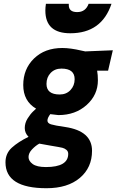

<svg xmlns="http://www.w3.org/2000/svg" viewBox="-20 -766 617 1016"><path d="M226 230Q9 230 9 93Q9 46 42.5 15.5Q76 -15 131 -42Q111 -62 111 -88.5Q111 -115 126 -139Q141 -163 156 -177L171 -191Q103 -231 103 -316Q103 -401 160 -456.5Q217 -512 310 -512Q353 -512 412 -498L431 -494L577 -500L552 -392H494Q498 -370 498 -341Q498 -264 438.5 -210.5Q379 -157 289 -157L246 -162Q231 -142 231 -128Q231 -114 250 -108Q269 -102 325 -94Q467 -73 467 32Q467 121 402.5 175.5Q338 230 226 230ZM223 118Q341 118 341 48Q341 35 331.5 27Q322 19 310 16Q298 13 246.5 4.5Q195 -4 188 -6Q168 5 149.5 24.5Q131 44 131 65Q131 86 153 102Q175 118 223 118ZM296 -266Q331 -266 353 -289.5Q375 -313 375 -347Q375 -403 305 -403Q270 -403 248 -380Q226 -357 226 -322Q226 -266 296 -266ZM344 -739Q344 -702 388.5 -702Q433 -702 449 -746H570Q518 -590 352 -590Q220 -590 220 -710Q220 -727 223 -746H344Q344 -742 344 -739Z"/></svg>

Font: Titillium Web
Style: Bold Italic
Weight: 700
Italic angle: -13°
Version: Version 1.002;PS 57.000;hotconv 1.0.70;makeotf.lib2.5.55311